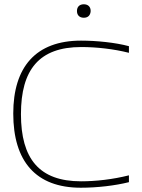

<svg xmlns="http://www.w3.org/2000/svg" viewBox="-20 -869 665 898"><path d="M583 -622V-653C520 -670 431 -679 359 -679C147 -679 42 -555 42 -338C42 -115 147 9 358 9C436 9 519 -1 583 -17V-49C508 -30 428 -21 359 -21C163 -21 78 -127 78 -335C78 -543 163 -649 360 -649C431 -649 512 -640 583 -622ZM340 -817C340 -799 351 -786 372 -786C393 -786 403 -799 404 -817V-818C404 -837 392 -849 372 -849C351 -849 340 -836 340 -818Z"/></svg>

Font: LT Wave Alt Thin
Style: Regular
Weight: 100
Designer: Daniel Lyons
Version: Version 2.5 (Glyphs App)